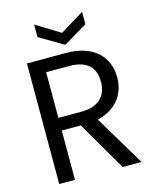

<svg xmlns="http://www.w3.org/2000/svg" viewBox="-130 -984 868 1072"><g transform="rotate(-15 304.0 -448.0)"><path d="M450 -492C450 -415 406 -358 302 -358H168V-622H302C406 -622 450 -572 450 -492ZM278 -285 444 0H553L378 -292C495 -319 544 -403 544 -492C544 -607 467 -697 302 -697H77V0H168V-285ZM449 -824V-896L311 -811L172 -896V-824L311 -742Z"/></g></svg>

Font: Matrixport Regular
Style: Regular
Weight: 400
Designer: Ninad Kale (Devanagari), Jonny Pinhorn (Latin)
Foundry: Indian Type Foundry
Version: Version 3.200;PS 1.000;hotconv 16.6.54;makeotf.lib2.5.65590